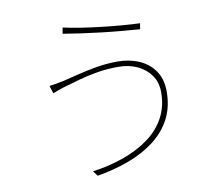

<svg xmlns="http://www.w3.org/2000/svg" viewBox="-84 -863 1169 1000"><g transform="rotate(-10 500.0 -363.0)"><path d="M755 -338Q755 -390 729 -427.5Q703 -465 658.5 -486Q614 -507 558 -507Q497 -507 445 -498Q393 -489 350 -477Q307 -465 273 -455Q248 -448 232 -442Q216 -436 201 -430L188 -471Q205 -473 223.5 -476.5Q242 -480 263 -484Q297 -492 344 -504Q391 -516 446.5 -525.5Q502 -535 558 -535Q621 -535 672.5 -512.5Q724 -490 754 -446Q784 -402 784 -337Q784 -255 751 -192.5Q718 -130 659 -85Q600 -40 522 -11Q444 18 354 33L334 6Q423 -6 499.5 -33.5Q576 -61 633.5 -103Q691 -145 723 -204Q755 -263 755 -338ZM308 -759Q347 -750 401.5 -741.5Q456 -733 514 -726.5Q572 -720 623.5 -716Q675 -712 709 -711L704 -680Q665 -683 613 -687.5Q561 -692 505 -698.5Q449 -705 396.5 -712.5Q344 -720 302 -727Z"/></g></svg>

Font: Noto Sans JP
Style: Regular
Weight: 100
Designer: Ryoko NISHIZUKA 西塚涼子 (kana, bopomofo & ideographs); Paul D. Hunt (Latin, Greek & Cyrillic); Sandoll Communications 산돌커뮤니
Foundry: Adobe
Version: Version 2.004;hotconv 1.0.118;makeotfexe 2.5.65603